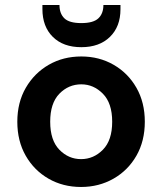

<svg xmlns="http://www.w3.org/2000/svg" viewBox="-20 -733 646 765"><path d="M303 12Q231 12 173.5 -21Q116 -54 82.5 -112.5Q49 -171 49 -248Q49 -325 83 -383.5Q117 -442 174.5 -475Q232 -508 304 -508Q375 -508 432.5 -475Q490 -442 523.5 -383.5Q557 -325 557 -248Q557 -171 523.5 -112.5Q490 -54 432 -21Q374 12 303 12ZM303 -99Q353 -99 390 -136.5Q427 -174 427 -248Q427 -322 390 -359.5Q353 -397 304 -397Q253 -397 216.5 -359.5Q180 -322 180 -248Q180 -174 216.5 -136.5Q253 -99 303 -99ZM304 -545Q232 -545 190.5 -586Q149 -627 149 -697V-713H217Q217 -679 236.5 -660Q256 -641 304 -641Q352 -641 372 -660Q392 -679 392 -713H460V-696Q460 -627 418 -586Q376 -545 304 -545Z"/></svg>

Font: DeepMind Sans
Style: Bold
Weight: 700
Designer: Jonny Pinhorn / Modifications: Colophon Foundry
Foundry: Colophon Foundry
Version: Version 1.002; ttfautohint (v1.8.2)